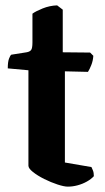

<svg xmlns="http://www.w3.org/2000/svg" viewBox="-20 -696 391 716"><path d="M233 0Q219 0 194.5 -8Q170 -16 145 -28.5Q120 -41 103 -54.5Q86 -68 86 -78V-434L9 -441Q9 -465 13.5 -477Q18 -489 22 -492L79 -501Q91 -503 96 -509.5Q101 -516 101 -538V-645Q113 -654 139 -664.5Q165 -675 193 -676L214 -660V-501L316 -500L328 -488Q327 -470 320.5 -453.5Q314 -437 308 -428L222 -430V-90L321 -73Q323 -69 326.5 -60.5Q330 -52 330 -39Q320 -28 304 -19Q288 -10 269.5 -5Q251 0 233 0Z"/></svg>

Font: Texturina Medium 12pt
Style: Bold
Weight: 700
Version: Version 1.002